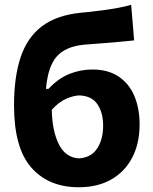

<svg xmlns="http://www.w3.org/2000/svg" viewBox="-20 -775 643 808"><path d="M311.5 13Q184.5 13 111.8 -69.8Q39 -152.5 39 -332Q39 -450.5 66.8 -534Q94.5 -617.5 156.5 -664.5Q218.5 -711.5 321.5 -721.5Q333 -722.5 358.5 -725.2Q384 -728 415.8 -732.2Q447.5 -736.5 478.5 -742.2Q509.5 -748 532 -755L544.5 -605Q521 -602.5 488.8 -599.5Q456.5 -596.5 424 -594Q391.5 -591.5 366.8 -589.5Q342 -587.5 334 -587Q256 -579.5 218.8 -537.2Q181.5 -495 173.5 -401H184Q227 -446.5 273.5 -464.5Q320 -482.5 368.5 -482.5Q435 -482.5 479.2 -452.8Q523.5 -423 545.5 -370.8Q567.5 -318.5 567.5 -251Q567.5 -172 536.8 -112.5Q506 -53 448.8 -20Q391.5 13 311.5 13ZM313.5 -373.5Q289 -372.5 258.8 -359.5Q228.5 -346.5 198 -313Q199.5 -225 227.2 -168.8Q255 -112.5 311 -108.5Q362.5 -111 388.2 -149.2Q414 -187.5 414 -246.5Q414 -300.5 390.2 -336Q366.5 -371.5 313.5 -373.5Z"/></svg>

Font: Commissioner Flair
Style: Bold
Weight: 700
Designer: Kostas Bartsokas
Foundry: Kostas Bartsokas
Version: Version 1.000; ttfautohint (v1.8.3)